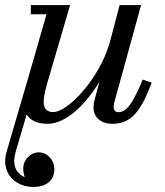

<svg xmlns="http://www.w3.org/2000/svg" viewBox="-60 -480 655 760"><path d="M93.5 123C60.5 123 32 153 32 186C32 197.5 34 210 38 221C4.5 208 -13.5 174 2 121L45.5 -27C59.5 -4 85.5 10 129 10C200.5 10 277 -63.5 333.5 -156L314.5 -85C311.5 -74.5 310 -60.5 310 -52.5C310 -22.5 333 10 385 10C458.5 10 497.5 -38 540.5 -153L505 -165C467 -74 442.5 -36 408.5 -36C396 -36 390 -44.5 390 -55C390 -60 390.5 -67 392 -73L498.5 -460H413.5L374 -310C331 -163.5 207.5 -36.5 151.5 -36.5C105.5 -36.5 105 -75 127.5 -152.5L217.5 -460H62V-423.5H124L54.5 -181.5L-34 121C-58.5 205 1 260 71.5 260C129.5 260 155 229 155 190C155 152 126.5 123 93.5 123Z"/></svg>

Font: Bodoni* 06pt
Style: Italic
Weight: 400
Italic angle: -13°
Version: Version 2.3